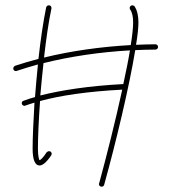

<svg xmlns="http://www.w3.org/2000/svg" viewBox="-20 -612 636 724"><path d="M363 92C368 92 372 89 373 84C417 -74 468 -288 490 -423C516 -424 541 -425 566 -425C572 -425 576 -430 576 -435C576 -440 572 -445 566 -445C542 -445 518 -444 493 -443C499 -479 502 -508 502 -527C502 -550 498 -572 488 -587V-588C486 -590 482 -592 479 -592C474 -592 469 -588 469 -582C469 -580 470 -578 470 -576H471C479 -564 482 -548 482 -527C482 -508 479 -479 473 -442C362 -436 248 -420 146 -395C154 -464 163 -529 174 -580C174 -581 174 -581 174 -582C174 -588 170 -592 164 -592C159 -592 155 -588 154 -584C143 -530 133 -462 125 -390C94 -382 65 -373 37 -364C33 -362 30 -358 30 -354C30 -348 34 -344 40 -344C41 -344 42 -344 44 -345C68 -353 95 -361 123 -369C119 -328 115 -286 112 -246C97 -242 82 -237 69 -232C65 -231 62 -228 62 -223C62 -218 66 -213 72 -213C73 -213 74 -213 76 -214C86 -218 98 -221 110 -225C106 -156 103 -94 103 -51C103 -10 112 12 129 12C140 12 154 2 173 -26C174 -28 175 -30 175 -32C175 -38 170 -42 165 -42C162 -42 158 -40 157 -38H156C142 -16 132 -8 129 -8C128 -8 123 -22 123 -51C123 -95 126 -160 131 -231C208 -252 309 -267 441 -274C416 -159 383 -28 354 79C353 80 353 81 353 82C353 88 358 92 363 92ZM132 -252C136 -292 139 -333 144 -374C244 -399 359 -416 470 -422C464 -385 455 -341 445 -295C314 -288 211 -272 132 -252Z"/></svg>

Font: Mistral SingleLine Outline
Style: Regular
Weight: 300
Designer: François Chastanet, Élisa Garzelli, Anais Alves, Morgane Autin
Foundry: institut supérieur des arts et du design Toulouse / isdaT
Version: Version 1.000;Glyphs 3.3 (3337)